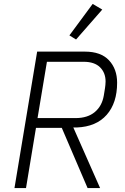

<svg xmlns="http://www.w3.org/2000/svg" viewBox="-20 -962 640 982"><path d="M113 0H54L170 -698H414Q496 -698 537.5 -653.5Q579 -609 579 -539Q579 -435 525.5 -374.5Q472 -314 373 -310H355L492 0H428L296 -308H164ZM366 -358Q428 -358 465 -389Q502 -420 511 -474L517 -511Q518 -519 519 -527.5Q520 -536 520 -545Q520 -590 491.5 -618Q463 -646 408 -646H220L172 -358ZM369 -760 335 -781 454 -942 503 -913Z"/></svg>

Font: IBM Plex Mono Light
Style: Italic
Weight: 300
Italic angle: -9°
Monospace: yes
Designer: Mike Abbink, Paul van der Laan, Pieter van Rosmalen
Foundry: Bold Monday
Version: Version 2.3